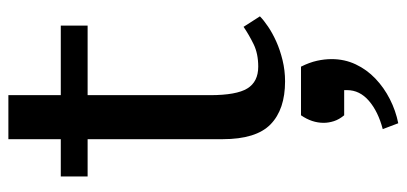

<svg xmlns="http://www.w3.org/2000/svg" viewBox="-276 -414 970 458"><g transform="rotate(-90 209.0 -185.0)"><path d="M17 -525H106V-650H211V-525H377V-461H211V-169Q211 -106 227 -80Q243 -54 279 -54Q310 -54 332.5 -65Q355 -76 374 -89L399 -50Q390 -41 374.5 -30.5Q359 -20 339 -11Q319 -2 294.5 4Q270 10 244 10Q177 10 141.5 -24.5Q106 -59 106 -139V-461H17ZM130 243Q172 232 197.5 210Q223 188 223 158V151H163Q153 139 149 126.5Q145 114 145 102Q145 74 163 48H279Q289 68 293 86Q297 104 297 121Q297 152 284.5 178.5Q272 205 250.5 225.5Q229 246 201.5 260Q174 274 144 280Z"/></g></svg>

Font: PT Serif Caption
Style: Regular
Weight: 400
Designer: A.Korolkova, O.Umpeleva, V.Yefimov
Foundry: ParaType Ltd
Version: Version 1.000W OFL